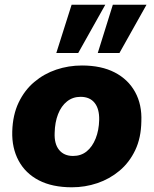

<svg xmlns="http://www.w3.org/2000/svg" viewBox="-20 -784 652 815"><path d="M285 11Q202 11 145 -18.5Q88 -48 59 -102Q30 -156 32 -226Q34 -296 59 -348.5Q84 -401 125.5 -436Q167 -471 219 -488.5Q271 -506 328 -506Q410 -506 467 -476.5Q524 -447 553.5 -393.5Q583 -340 580 -269Q579 -199 554 -146.5Q529 -94 487 -59Q445 -24 393 -6.5Q341 11 285 11ZM290 -122Q324 -122 348 -141.5Q372 -161 386 -196Q400 -231 401 -275Q402 -322 381.5 -347.5Q361 -373 322 -373Q289 -373 264.5 -353.5Q240 -334 226.5 -299.5Q213 -265 212 -220Q210 -173 231 -147.5Q252 -122 290 -122ZM395 -559 459 -764H602L487 -559ZM219 -559 284 -764H427L312 -559Z"/></svg>

Font: Nunito Sans 11pt Black
Style: Italic
Weight: 900
Italic angle: -9°
Version: Version 3.101;gftools[0.9.27]